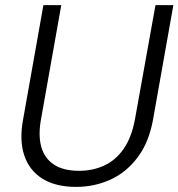

<svg xmlns="http://www.w3.org/2000/svg" viewBox="-20 -720 699 752"><path d="M278 12Q198 12 146.5 -20Q95 -52 75 -111.5Q55 -171 71 -255L150 -700H220L141 -255Q129 -191 141.5 -145.5Q154 -100 191 -75.5Q228 -51 290 -51Q344 -51 389 -72Q434 -93 465 -138Q496 -183 509 -255L589 -700H659L580 -255Q564 -163 519 -103.5Q474 -44 411.5 -16Q349 12 278 12Z"/></svg>

Font: DM Sans 18pt Light
Style: Italic
Weight: 300
Italic angle: -10°
Designer: Colophon Foundry, Jonny Pinhorn
Foundry: Colophon Foundry
Version: Version 4.004;gftools[0.9.30]